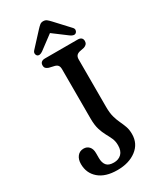

<svg xmlns="http://www.w3.org/2000/svg" viewBox="-222 -943 846 1023"><g transform="rotate(-30 201.5 -431.5)"><path d="M342.7 -116.1Q342.7 -57.4 297.2 -22.8Q251.7 11.8 180.3 11.8Q106.9 11.8 66.9 -22.8Q26.8 -57.3 26.8 -113.2Q26.8 -142.4 41.2 -160.2Q55.6 -178 79.6 -178Q100.1 -178 112.9 -163.9Q125.7 -149.8 125.7 -124.4V-93.3Q125.7 -64.8 138.8 -48.6Q151.9 -32.4 183.9 -32.4Q212.8 -32.4 230.6 -49.9Q248.3 -67.3 248.3 -101.6Q248.3 -126.3 239.9 -145.2Q231.4 -164.1 220.4 -183.8Q209.4 -203.4 201 -230.4Q192.5 -257.4 192.5 -298.5V-601.1Q192.5 -616.3 186.8 -624.2Q181.1 -632.2 168.8 -635.7L135 -643.6Q124 -647.4 118.2 -653.3Q112.4 -659.3 112.4 -670.9Q112.4 -683.6 120.2 -690.2Q127.9 -696.8 142.2 -696.8H343.2Q358 -696.8 365.5 -690.2Q373 -683.6 373 -670.9Q373 -650.1 350.4 -642.4L320.4 -636.3Q306.7 -632.2 301 -624.1Q295.2 -616.1 295.2 -601.7V-310.2Q295.2 -272.5 302.4 -247.3Q309.6 -222 319 -202.6Q328.3 -183.1 335.5 -163.2Q342.7 -143.3 342.7 -116.1ZM250.9 -814H215L317.8 -737Q340 -721 352.8 -732.6Q358 -737.5 359.2 -746.2Q360.4 -754.9 351.8 -763.8L273.6 -848.3Q262.9 -859.8 254.3 -866.7Q245.7 -873.5 232.5 -873.5Q220.2 -873.5 211.8 -866.5Q203.3 -859.5 192.9 -848.3L115 -763.8Q106.7 -754.9 107.5 -746.1Q108.2 -737.2 113.1 -732.6Q125.9 -721.6 147.8 -737Z"/></g></svg>

Font: Fraunces 144pt S100 Black
Style: Regular
Weight: 900
Version: Version 1.000